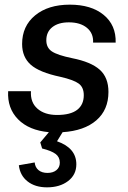

<svg xmlns="http://www.w3.org/2000/svg" viewBox="-20 -559 548 825"><path d="M61 151 129 139Q131 160 145.5 172Q160 184 184 184Q208 184 222.5 172Q237 160 237 140Q237 116 219 102.5Q201 89 161 79L153 53L190 9Q104 1 57.5 -46.5Q11 -94 15 -167H113Q110 -119 141 -92Q172 -65 225 -65Q283 -65 311.5 -87Q340 -109 340 -150Q340 -184 318 -200Q296 -216 239 -229Q149 -248 112 -281Q75 -314 75 -370Q75 -447 131 -493Q187 -539 280 -539Q372 -539 425.5 -495Q479 -451 477 -376H380Q382 -416 353.5 -439.5Q325 -463 276 -463Q231 -463 205 -442.5Q179 -422 179 -386Q179 -354 203 -338Q227 -322 290 -309Q371 -293 408.5 -259.5Q446 -226 446 -164Q446 -87 394 -42Q342 3 249 9L225 48Q308 77 308 147Q308 192 272.5 219Q237 246 182 246Q131 246 98.5 220.5Q66 195 61 151Z"/></svg>

Font: Mona Sans Medium
Style: Italic
Weight: 500
Italic angle: -11.7°
Designer: Deni Anggara
Foundry: GitHub
Version: Version 2.000